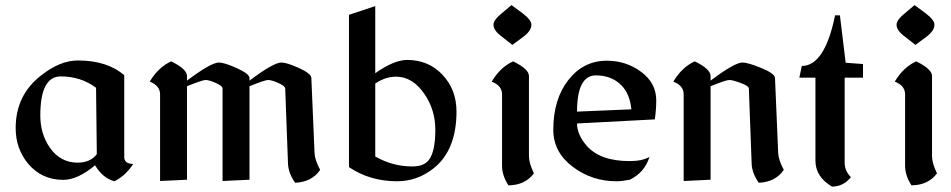

<svg xmlns="http://www.w3.org/2000/svg" viewBox="-20 -688 3642 735"><path d="M418 5.9Q373.5 -5.9 343.8 -55.2Q277.3 0.5 222.2 0.5Q140.1 0.5 88.4 -60.5Q40 -118.2 40 -197.8Q40 -324.2 138.2 -399.9Q210.4 -456.5 277.8 -456.5Q390.6 -456.5 455.6 -399.9V-87.4Q455.6 -60.5 490.2 -60.5Q460 -14.6 418 5.9ZM276.4 -65.4Q326.7 -65.4 350.6 -98.1L347.7 -352.1Q289.6 -395.5 212.4 -395.5Q134.3 -395.5 134.3 -245.6Q134.3 -175.3 170.9 -122.6Q211.4 -65.4 276.4 -65.4Z M935.1 -389.2V-379.4Q1027.3 -448.7 1057.1 -448.7Q1077.6 -448.7 1124.3 -427.7Q1170.9 -406.7 1171.9 -389.6L1184.1 -102.5Q1185.1 -76.2 1205.6 -37.6Q1173.8 8.8 1109.9 11.7Q1084 -24.9 1082.5 -61.5L1071.8 -349.6Q1071.3 -358.9 1045.4 -370.4Q1019.5 -381.8 1006.3 -381.8Q994.1 -381.8 935.1 -357.9V0L832 4.9V-349.6Q832 -358.9 806.2 -370.4Q780.3 -381.8 767.1 -381.8Q754.9 -381.8 695.8 -357.9V0L592.8 4.9V-326.7Q592.8 -360.4 553.2 -375.5Q585.9 -430.7 635.3 -453.1Q695.8 -423.8 695.8 -397V-379.4Q788.1 -448.7 817.9 -448.7Q838.4 -448.7 885.3 -427.7Q935.1 -405.3 935.1 -389.2Z M1500 5.9Q1396 5.9 1315.9 -48.3V-631.3L1416.5 -664.6V-407.7Q1488.3 -458.5 1538.6 -458.5Q1620.6 -458.5 1674.1 -401.6Q1727.5 -344.7 1727.5 -261.2Q1727.5 -112.8 1639.2 -43Q1577.1 5.9 1500 5.9ZM1558.1 -50.8Q1601.6 -50.8 1620.6 -74.2Q1646.5 -106 1646.5 -191.4Q1646.5 -267.6 1604.5 -328.6Q1559.1 -394.5 1496.1 -394.5Q1455.6 -394.5 1416.5 -368.2V-88.9Q1483.4 -50.8 1558.1 -50.8Z M1941.4 -516.1 1902.8 -546.4Q1869.1 -570.8 1869.1 -593.3Q1869.1 -611.3 1900.9 -637.2L1938 -668.5L1980.5 -637.2Q2014.2 -611.8 2014.2 -593.3Q2014.2 -569.8 1982.4 -546.4ZM1901.9 -326.7Q1901.9 -360.4 1862.3 -375.5Q1895 -430.7 1944.3 -453.1Q2004.9 -423.8 2004.9 -397V-89.8Q2004.9 -63.5 2023.9 -24.4Q1990.2 21 1926.3 21.5Q1901.9 -16.1 1901.9 -53.2Z M2339.8 5.9Q2245.6 5.9 2171.9 -50Q2098.1 -106 2098.1 -190.9Q2098.1 -308.6 2156 -382.1Q2213.9 -455.6 2303.2 -455.6Q2377 -455.6 2434.6 -412.8Q2492.2 -370.1 2492.2 -303.7Q2492.2 -269.5 2486.8 -231L2189 -215.3Q2189 -172.9 2225.6 -130.4Q2277.3 -71.3 2390.1 -71.3Q2438.5 -71.3 2466.3 -87.4Q2447.8 -27.8 2391.1 0Q2360.4 5.9 2339.8 5.9ZM2397 -269.5Q2391.1 -328.1 2359.4 -360.8Q2321.8 -399.4 2261.2 -399.4Q2189 -399.4 2189 -260.7Z M2700.2 -357.9V0L2597.2 4.9V-326.7Q2597.2 -360.4 2557.6 -375.5Q2590.3 -430.7 2639.6 -453.1Q2700.2 -423.8 2700.2 -397V-379.4Q2792.5 -448.7 2822.3 -448.7Q2842.8 -448.7 2894.3 -427.7Q2945.8 -406.7 2946.8 -389.6L2959 -102.5Q2960 -76.2 2980.5 -37.6Q2948.7 8.8 2884.8 11.7Q2858.9 -24.9 2857.4 -61.5L2846.7 -349.6Q2846.2 -358.9 2815.4 -370.4Q2784.7 -381.8 2771.5 -381.8Q2759.3 -381.8 2700.2 -357.9Z M3101.6 -390.6H3040L3049.3 -435.5Q3137.2 -435.5 3176.8 -629.4H3195.3L3217.3 -447.8L3283.7 -442.9V-390.6H3213.4V-65.4Q3213.4 -34.2 3237.3 -9.8Q3209.5 25.9 3165 26.4Q3101.6 -11.2 3101.6 -72.8Z M3484.4 -516.1 3445.8 -546.4Q3412.1 -570.8 3412.1 -593.3Q3412.1 -611.3 3443.8 -637.2L3481 -668.5L3523.4 -637.2Q3557.1 -611.8 3557.1 -593.3Q3557.1 -569.8 3525.4 -546.4ZM3444.8 -326.7Q3444.8 -360.4 3405.3 -375.5Q3438 -430.7 3487.3 -453.1Q3547.9 -423.8 3547.9 -397V-89.8Q3547.9 -63.5 3566.9 -24.4Q3533.2 21 3469.2 21.5Q3444.8 -16.1 3444.8 -53.2Z"/></svg>

Font: Balgruf
Style: Regular
Weight: 500
Designer: Paul James MIller
Foundry: High-Logic / Made with FontCreator
Version: Version 1.201;March 28, 2021;FontCreator 13.0.0.2683 64-bit